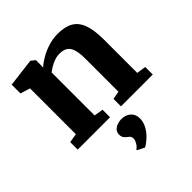

<svg xmlns="http://www.w3.org/2000/svg" viewBox="-225 -714 1133 1133"><g transform="rotate(-45 341.0 -148.0)"><path d="M97.5 -72V-454.5L36.5 -473V-546.5L211 -568H214.5L240 -547.5V-510L239 -486.5Q260 -506 291.8 -524.5Q323.5 -543 361.8 -555Q400 -567 441 -567Q500.5 -567 537.8 -545.5Q575 -524 592.2 -476.2Q609.5 -428.5 609.5 -350V-71.5L667.5 -63V0H402V-62.5L452.5 -71.5V-346Q452.5 -393.5 444 -422Q435.5 -450.5 416.5 -463.5Q397.5 -476.5 365.5 -476.5Q343 -476.5 322.2 -469Q301.5 -461.5 284 -451Q266.5 -440.5 254 -430.5V-72L311 -62.5V0H41V-62.5ZM431 130.5Q430.5 163.5 413.5 192Q396.5 220.5 373.5 241.2Q350.5 262 332 272H330L287.5 251L285.5 243.5Q298.5 238 309.5 219.5Q320.5 201 320.5 189.5Q320.5 173.5 313.8 166.2Q307 159 299.5 154Q291.5 148 283.8 138Q276 128 276 110Q276 89.5 288.8 77.2Q301.5 65 318.2 59.8Q335 54.5 346 54.5H349Q385.5 54.5 408.5 74.8Q431.5 95 431 130.5Z"/></g></svg>

Font: Merriweather 20pt ExtraBold
Style: Regular
Weight: 800
Version: Version 2.100